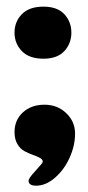

<svg xmlns="http://www.w3.org/2000/svg" viewBox="-20 -555 270 587"><path d="M24.4 -455.1Q24.4 -488.8 46.9 -511.7Q69.3 -534.7 112.8 -534.7Q155.3 -534.7 176.8 -511.5Q198.2 -488.3 198.2 -455.1Q198.2 -422.4 176.8 -398.9Q155.3 -375.5 112.8 -375.5Q69.3 -375.5 46.9 -398.7Q24.4 -421.9 24.4 -455.1ZM67.4 -2.4Q67.4 -10.3 89.1 -33.4Q110.8 -56.6 110.8 -60.5Q110.8 -67.4 102.1 -72.3Q93.3 -77.1 80.6 -81.5Q67.9 -85.9 54.9 -92.8Q42 -99.6 33.2 -114.5Q24.4 -129.4 24.4 -150.9Q24.4 -188 50 -211.4Q75.7 -234.9 116.2 -234.9Q155.3 -234.9 182.4 -209.2Q209.5 -183.6 209.5 -146.5Q209.5 -109.9 192.9 -73Q176.3 -36.1 148.2 -11.7Q120.1 12.7 90.8 12.7Q67.4 12.7 67.4 -2.4Z"/></svg>

Font: Coustard
Style: Regular
Weight: 400
Foundry: vernon adams
Version: Version 1.000